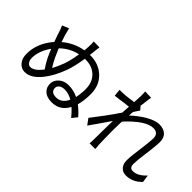

<svg xmlns="http://www.w3.org/2000/svg" viewBox="-21 -1413 2069 2069"><g transform="rotate(45 1013.5 -378.5)"><path d="M846 -155Q785 -190 727 -190Q684 -190 661 -171Q639 -153 639 -128Q639 -63 721 -63Q804 -63 846 -155ZM567 -567Q454 -543 366 -458Q389 -402 406 -366Q436 -301 466 -257Q497 -315 524 -386Q549 -457 567 -567ZM313 -397 303 -383Q234 -280 234 -181Q234 -146 251 -121Q268 -98 291 -98Q351 -98 421 -189Q383 -243 352 -305Q332 -347 313 -397ZM654 -645H664Q789 -645 872 -568Q960 -487 960 -353Q960 -252 938 -177Q990 -138 1040 -81L992 -21L984 -31L975 -41Q968 -49 956 -63Q930 -91 910 -108Q848 8 724 8Q651 8 611 -26Q569 -61 569 -121Q569 -174 612 -213Q656 -253 724 -253Q800 -253 869 -219Q883 -286 883 -351Q883 -451 825 -512Q763 -577 658 -577H645Q625 -446 595 -362Q542 -216 466 -123Q379 -17 288 -17Q234 -17 199 -58Q162 -99 162 -170Q162 -305 245 -423Q263 -450 284 -472L276 -494L268 -516Q257 -546 254 -556Q240 -606 217 -658L293 -689Q311 -607 340 -527Q445 -616 577 -638L578 -653L580 -668Q580 -673 580.5 -682.5Q581 -692 582 -696Q585 -745 581 -777L670 -775Q667 -759 664 -734Q663 -727 661.5 -714Q660 -701 660 -697Z M2014 -167 2027 -82Q1948 0 1847 0Q1797 0 1768 -32Q1737 -64 1737 -125Q1737 -161 1743 -215Q1747 -256 1756 -313Q1774 -445 1774 -491Q1774 -572 1696 -572Q1583 -572 1406 -381Q1403 -320 1403 -267Q1403 -109 1407 -30L1408 -16L1410 0Q1410 5 1410.5 12Q1411 19 1411.5 23.5Q1412 28 1412 31H1325Q1326 27 1326.5 17Q1327 7 1327 2Q1328 -9 1328 -28Q1328 -67 1329 -92V-149Q1330 -171 1330.5 -214.5Q1331 -258 1331 -280Q1331 -289 1332 -297V-317Q1240 -181 1172 -86L1122 -154Q1161 -203 1233 -300Q1287 -373 1340 -452L1343 -500L1346 -548Q1337 -547 1307 -543.5Q1277 -540 1256 -537L1230 -533L1204 -530Q1156 -523 1154 -523L1146 -605Q1157 -604 1211 -606Q1259 -609 1351 -623Q1356 -708 1356 -716V-751Q1356 -772 1353 -788L1447 -785Q1439 -745 1427 -639L1431 -640L1461 -605Q1457 -599 1440 -573L1428 -555L1417 -537L1415 -509L1413 -481Q1488 -549 1555 -590Q1649 -646 1714 -646Q1780 -646 1818 -610Q1852 -576 1852 -513Q1852 -480 1846 -428Q1846 -426 1841 -380L1834 -330Q1816 -196 1816 -146Q1816 -86 1866 -86Q1940 -86 2014 -167Z"/></g></svg>

Font: Source Han Sans Regular
Style: Regular
Weight: 400
Designer: Ryoko NISHIZUKA  (kana & ideographs); Paul D. Hunt (Latin, Greek & Cyrillic); Wenlong ZHANG  (bopomofo); Sandoll Communi
Foundry: Adobe Systems Incorporated
Version: Version 1.00 January 18, 2024, initial release